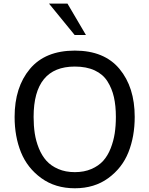

<svg xmlns="http://www.w3.org/2000/svg" viewBox="-20 -1012 813 1046"><path d="M448.2 -821.3 347.7 -992.2H247.1L386.7 -821.3ZM713.9 -375C713.9 -483.1 686.2 -570.3 630.9 -636.7C575.5 -703.1 494.5 -736.3 387.7 -736.3C280.3 -736.3 198.7 -703.1 143.1 -636.7C87.4 -570.3 59.6 -483.1 59.6 -375C59.6 -304 71.1 -239.9 94.2 -182.6C117.4 -125.3 154.3 -78.3 205.1 -41.5C255.9 -4.7 316.7 13.7 387.7 13.7C458.7 13.7 519.4 -4.7 569.8 -41.5C620.3 -78.3 656.9 -125.3 679.7 -182.6C702.5 -239.9 713.9 -304 713.9 -375ZM611.3 -375C611.3 -343.1 609.2 -313.3 605 -285.6C600.7 -258 593.4 -230.8 583 -204.1C572.6 -177.4 559.1 -154.8 542.5 -136.2C525.9 -117.7 504.4 -102.7 478 -91.3C451.7 -79.9 421.5 -74.2 387.7 -74.2C353.8 -74.2 323.7 -79.9 297.4 -91.3C271 -102.7 249.5 -117.7 232.9 -136.2C216.3 -154.8 202.6 -177.2 191.9 -203.6C181.2 -230 173.7 -257.2 169.4 -285.2C165.2 -313.2 163.1 -343.1 163.1 -375C163.1 -557.9 238 -649.4 387.7 -649.4C430 -649.4 466.1 -642.4 496.1 -628.4C526 -614.4 549.2 -594.6 565.4 -568.8C581.7 -543.1 593.4 -514.5 600.6 -482.9C607.7 -451.3 611.3 -415.4 611.3 -375Z"/></svg>

Font: FreeUniversal
Style: Regular
Weight: 400
Version: Version 1.001